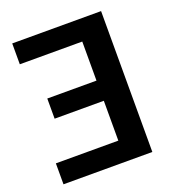

<svg xmlns="http://www.w3.org/2000/svg" viewBox="-132 -825 836 926"><g transform="rotate(-20 286.0 -361.5)"><path d="M491.5 0H35.5V-107.5H356V-312H103.5V-415.5H356V-616H35.5V-723H491.5Z"/></g></svg>

Font: Lato 2
Style: Bold
Weight: 700
Designer: Lukasz Dziedzic with Adam Twardoch and Botio Nikoltchev
Foundry: tyPoland Lukasz Dziedzic
Version: Version 2.015; 2015-08-06; http://www.latofonts.com/